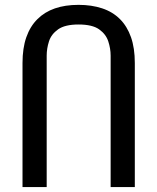

<svg xmlns="http://www.w3.org/2000/svg" viewBox="-20 -763 642 783"><path d="M71.8 -505.9Q71.8 -566.9 87.4 -611.3Q103 -655.8 132.8 -685.1Q190.9 -743.2 300.3 -743.2Q353.5 -743.2 396.5 -729Q439.5 -714.8 469.2 -685.1Q498.5 -655.8 514.2 -611.3Q529.8 -566.9 529.8 -505.9V0H431.2V-536.1Q431.2 -564.9 421.6 -594.2Q412.1 -623.5 384.3 -643.3Q356.4 -663.1 300.3 -663.1Q245.1 -663.1 217 -643.3Q189 -623.5 179.7 -594.2Q170.4 -564.9 170.4 -536.1V0H71.8Z"/></svg>

Font: Vazir Code Hack
Style: Code-Hack
Weight: 400
Foundry: DejaVu fonts team - Redesigned by Saber Rastikerdar
Version: Version 1.1.2